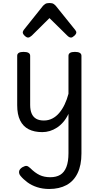

<svg xmlns="http://www.w3.org/2000/svg" viewBox="-20 -859 654 1273"><path d="M260 17Q207 17 170 -2Q133 -21 113.5 -60.5Q94 -100 94 -161V-489Q94 -502 104.5 -508.5Q115 -515 136 -515Q158 -515 169 -508.5Q180 -502 180 -489V-163Q180 -129 190 -106Q200 -83 220 -71.5Q240 -60 271 -60Q301 -60 326.5 -73Q352 -86 372.5 -110Q393 -134 408.5 -166.5Q424 -199 434 -237V-489Q434 -502 444.5 -508.5Q455 -515 477 -515Q498 -515 509 -508.5Q520 -502 520 -489V159Q520 236 494.5 289Q469 342 421 368Q373 394 306 394Q263 394 226 382Q189 370 161.5 349.5Q134 329 116 307Q105 294 106.5 278.5Q108 263 128 250Q146 240 156 241Q166 242 180 255Q212 287 242.5 301.5Q273 316 313 316Q353 316 379.5 300Q406 284 420 248.5Q434 213 434 157V-104Q420 -74 400.5 -51Q381 -28 358 -13Q335 2 310.5 9.5Q286 17 260 17ZM166 -610Q156 -610 143.5 -622Q131 -634 131 -644Q131 -647 132 -650Q133 -653 137 -660L264 -819Q270 -826 279.5 -832.5Q289 -839 308 -839Q327 -839 336 -832.5Q345 -826 351 -819L479 -660Q484 -653 485 -650Q486 -647 486 -644Q486 -634 473 -622Q460 -610 451 -610Q444 -610 438 -613.5Q432 -617 426 -623L308 -739L191 -623Q184 -617 178 -613.5Q172 -610 166 -610Z"/></svg>

Font: Playwrite IT Moderna
Style: Regular
Weight: 400
Designer: Veronika Burian, José Scaglione
Foundry: TypeTogether
Version: Version 1.002